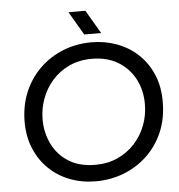

<svg xmlns="http://www.w3.org/2000/svg" viewBox="-59 -936 934 1003"><g transform="rotate(-5 408.0 -434.0)"><path d="M403.4 12.4Q330.8 12.4 268.2 -11.5Q205.6 -35.4 158.9 -80.4Q112.2 -125.4 85.7 -188.1Q59.2 -250.8 59.2 -328.4Q59.2 -413 88.5 -483.4Q117.8 -553.8 170.4 -605.3Q223 -656.8 292.6 -684.9Q362.2 -713 443.4 -713Q512.4 -713 574.6 -690.3Q636.8 -667.6 684.5 -623.6Q732.2 -579.6 759.7 -516.3Q787.2 -453 787.2 -372.2Q787.2 -283.2 756.5 -212.2Q725.8 -141.2 672.2 -90.9Q618.6 -40.6 549.6 -14.1Q480.6 12.4 403.4 12.4ZM409 -73.6Q473.2 -73.6 525.4 -97.3Q577.6 -121 615.1 -162Q652.6 -203 672.9 -255.8Q693.2 -308.6 693.2 -367.8Q693.2 -441 662.1 -499.7Q631 -558.4 573.7 -592.7Q516.4 -627 437.4 -627Q371.6 -627 319 -602.7Q266.4 -578.4 229.6 -536.8Q192.8 -495.2 173.3 -442.6Q153.8 -390 153.8 -332.8Q153.8 -264.4 182.3 -205.3Q210.8 -146.2 267.5 -109.9Q324.2 -73.6 409 -73.6ZM409.2 -757 337.2 -880H425.8L497.8 -757Z"/></g></svg>

Font: MuseoModerno Thin
Style: Italic
Weight: 100
Italic angle: -9°
Designer: Pablo Cosgaya, Héctor Gatti, Marcela Romero, and the Authors of The MuseoModerno Project.
Foundry: Omnibus-Type Team
Version: Version 1.003